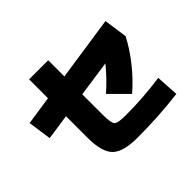

<svg xmlns="http://www.w3.org/2000/svg" viewBox="-175 -1050 1351 1351"><g transform="rotate(-45 500.0 -375.0)"><path d="M910 15Q713 40 500 40Q358 40 304 -13Q250 -66 250 -210V-423L60 -395L35 -570L250 -602V-790H440V-629L920 -700L945 -525Q902 -441 835 -356.5Q768 -272 690 -205L560 -335Q645 -410 709 -490L440 -451V-250Q440 -166 456.5 -148Q473 -130 550 -130Q729 -130 900 -155Z"/></g></svg>

Font: Mplus 1p Black
Style: Regular
Weight: 900
Version: Version 1.061